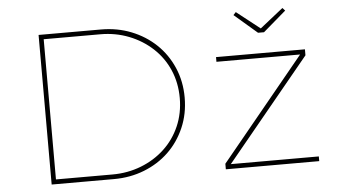

<svg xmlns="http://www.w3.org/2000/svg" viewBox="-50 -811 1576 895"><g transform="rotate(-5 737.5 -363.0)"><path d="M157 0V-700H449Q525 -700 590.5 -674Q656 -648 705 -601.5Q754 -555 782 -490.5Q810 -426 810 -350Q810 -274 782 -209.5Q754 -145 705.5 -98.5Q657 -52 591 -26Q525 0 449 0ZM179 -13 169 -22H444Q515 -22 578 -46.5Q641 -71 688 -115Q735 -159 761 -219Q787 -279 787 -350Q787 -421 761 -481Q735 -541 687.5 -585Q640 -629 577.5 -653.5Q515 -678 444 -678H168L179 -689ZM972 0V-26L1375 -517L1376 -503H972V-525H1388V-497L989 -12L986 -22H1409V0ZM1177 -621 1070 -713 1082 -726 1199 -634H1184L1300 -726L1312 -713L1205 -621Z"/></g></svg>

Font: Lexend Giga Thin
Style: Regular
Weight: 250
Version: Version 1.007